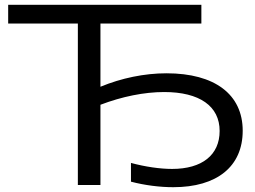

<svg xmlns="http://www.w3.org/2000/svg" viewBox="-20 -770 1061 799"><path d="M14 -750V-672H304V0H398V-334C487 -368 580 -387 663 -387C811 -387 894 -328 894 -225C894 -125 821 -67 696 -67C646 -67 584 -76 525 -92V-14C582 1 645 9 701 9C883 9 990 -77 990 -226C990 -377 874 -465 673 -465C581 -465 485 -445 398 -409V-672H818V-750Z"/></svg>

Font: Bounded Light
Style: Regular
Weight: 300
Designer: Vlad Churkin
Version: Version 3.0